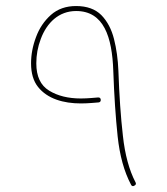

<svg xmlns="http://www.w3.org/2000/svg" viewBox="-20 -614 559 643"><path d="M234.9 -593.8C201.2 -593.8 172.9 -584 150.4 -564C127.9 -543.9 111.3 -519 100.6 -489.7C89.4 -460 84 -430.7 84 -401.9C84 -368.7 91.8 -342.3 107.4 -322.8C138.7 -283.2 192.4 -267.6 251 -267.6C275.9 -267.6 301.8 -270.5 310.1 -271C314.9 -271.5 317.4 -274.4 317.4 -278.8V-280.3C316.9 -285.2 314 -287.6 309.6 -287.6H308.1C300.3 -287.1 274.4 -284.2 251 -284.2C208.5 -284.2 172.9 -293 144.5 -310.5C115.7 -328.1 101.6 -358.4 101.6 -401.9C101.6 -429.7 106.4 -457 116.7 -483.9C136.7 -537.6 176.8 -577.1 234.9 -577.1C327.6 -577.1 355.5 -490.7 359.4 -376.5C362.3 -293.9 367.2 -221.2 374 -157.2C380.9 -93.3 395.5 -39.6 418.5 3.9C419.9 7.3 422.4 9.3 425.3 9.3C426.8 9.3 428.2 8.8 429.7 7.8C433.1 6.3 435.1 3.9 435.1 1C435.1 -0.5 434.6 -2.4 433.6 -3.9C412.6 -44.4 398.4 -96.2 391.6 -159.2C384.3 -222.2 379.4 -294.4 376.5 -377C375 -415 370.1 -450.7 361.8 -483.4C353.5 -516.1 339.4 -543 319.3 -563.5C299.3 -583.5 271 -593.8 234.9 -593.8Z"/></svg>

Font: Mikhak Thin
Style: Regular
Weight: 100
Designer: Amin Abedi
Version: Version 3.2